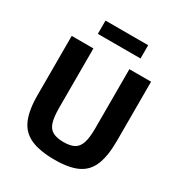

<svg xmlns="http://www.w3.org/2000/svg" viewBox="-203 -1012 1092 1165"><g transform="rotate(30 343.0 -430.0)"><path d="M621 -690V-275Q621 -170 595 -106.5Q569 -43 509.5 -15Q450 13 351 13Q246 13 183 -15Q120 -43 92.5 -106.5Q65 -170 65 -275V-690H217V-275Q217 -210 228.5 -173.5Q240 -137 268 -122Q296 -107 343 -107Q391 -107 418 -122Q445 -137 457 -173.5Q469 -210 469 -275V-690ZM495 -873V-780H196V-873Z"/></g></svg>

Font: Exo 2
Style: Bold
Weight: 700
Designer: Natanael Gama
Foundry: Natanael Gama
Version: Version 2.010